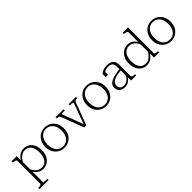

<svg xmlns="http://www.w3.org/2000/svg" viewBox="218 -2039 3564 3564"><g transform="rotate(-45 2000.0 -257.0)"><path d="M274 223H33V192H35Q59 192 77.5 189Q96 186 106.5 178.5Q117 171 117 157V-434Q117 -448 109 -455.5Q101 -463 85 -467.5Q69 -472 44 -477L33 -479V-509H170V-377L173 -372V182Q173 185 186 187.5Q199 190 216 191Q233 192 246 192H274ZM352 10Q309 10 275 -4.5Q241 -19 213.5 -47.5Q186 -76 161 -118L163 -178Q186 -131 213 -97Q240 -63 274.5 -45Q309 -27 349 -27Q390 -27 422 -43.5Q454 -60 475.5 -90.5Q497 -121 508 -163.5Q519 -206 519 -258Q519 -309 508.5 -351Q498 -393 477 -422Q456 -451 425 -466.5Q394 -482 354 -482Q313 -482 279 -463.5Q245 -445 216 -411.5Q187 -378 163 -331L161 -387Q187 -429 216 -458.5Q245 -488 280 -503.5Q315 -519 360 -519Q426 -519 475.5 -486.5Q525 -454 552 -395.5Q579 -337 579 -258Q579 -179 550.5 -118.5Q522 -58 471 -24Q420 10 352 10Z M1155 -255Q1155 -177 1123.5 -117Q1092 -57 1037 -23.5Q982 10 911 10Q840 10 784.5 -23.5Q729 -57 697.5 -117Q666 -177 666 -255Q666 -313 684.5 -361.5Q703 -410 735.5 -445.5Q768 -481 813 -500Q858 -519 911 -519Q964 -519 1009 -499.5Q1054 -480 1086.5 -445Q1119 -410 1137 -361.5Q1155 -313 1155 -255ZM726 -255Q726 -186 748.5 -134.5Q771 -83 812.5 -55Q854 -27 911 -27Q968 -27 1009 -54.5Q1050 -82 1072.5 -134Q1095 -186 1095 -255Q1095 -323 1072.5 -374.5Q1050 -426 1009 -454.5Q968 -483 911 -483Q854 -483 812.5 -454Q771 -425 748.5 -374Q726 -323 726 -255Z M1621 -463Q1620 -468 1607.5 -470.5Q1595 -473 1576 -474.5Q1557 -476 1536 -476H1534V-509H1726V-476H1724Q1707 -476 1693 -473Q1679 -470 1669 -462.5Q1659 -455 1653 -440L1488 0H1432L1264 -443Q1259 -457 1249.5 -464Q1240 -471 1226 -473.5Q1212 -476 1194 -476H1191V-509H1401V-476H1399Q1378 -476 1358 -475Q1338 -474 1325 -472.5Q1312 -471 1312 -467L1474 -34L1463 -35Z M2250 -255Q2250 -177 2218.5 -117Q2187 -57 2132 -23.5Q2077 10 2006 10Q1935 10 1879.5 -23.5Q1824 -57 1792.5 -117Q1761 -177 1761 -255Q1761 -313 1779.5 -361.5Q1798 -410 1830.5 -445.5Q1863 -481 1908 -500Q1953 -519 2006 -519Q2059 -519 2104 -499.5Q2149 -480 2181.5 -445Q2214 -410 2232 -361.5Q2250 -313 2250 -255ZM1821 -255Q1821 -186 1843.5 -134.5Q1866 -83 1907.5 -55Q1949 -27 2006 -27Q2063 -27 2104 -54.5Q2145 -82 2167.5 -134Q2190 -186 2190 -255Q2190 -323 2167.5 -374.5Q2145 -426 2104 -454.5Q2063 -483 2006 -483Q1949 -483 1907.5 -454Q1866 -425 1843.5 -374Q1821 -323 1821 -255Z M2674 -305V-271Q2618 -265 2574 -256Q2530 -247 2498 -235.5Q2466 -224 2445.5 -208Q2425 -192 2415 -171.5Q2405 -151 2405 -124Q2405 -95 2416.5 -72.5Q2428 -50 2451 -38Q2474 -26 2508 -26Q2548 -26 2579.5 -44Q2611 -62 2634 -92.5Q2657 -123 2671 -159L2673 -106Q2656 -71 2630.5 -45Q2605 -19 2572 -4.5Q2539 10 2498 10Q2454 10 2419.5 -6.5Q2385 -23 2365.5 -53Q2346 -83 2346 -123Q2346 -165 2366.5 -195Q2387 -225 2428 -246Q2469 -267 2530.5 -281.5Q2592 -296 2674 -305ZM2663 0V-109H2660V-360Q2660 -408 2646 -434.5Q2632 -461 2606 -472Q2580 -483 2543 -483Q2489 -483 2455 -464Q2421 -445 2402 -418Q2401 -426 2403 -434Q2405 -442 2409 -449Q2413 -456 2419.5 -461Q2426 -466 2435 -467V-377H2375V-462Q2390 -474 2413.5 -487.5Q2437 -501 2470 -510Q2503 -519 2545 -519Q2579 -519 2609.5 -511.5Q2640 -504 2664 -487Q2688 -470 2702 -441Q2716 -412 2716 -368V-66Q2716 -53 2727 -45Q2738 -37 2756 -34Q2774 -31 2798 -31H2799V0Z M3320 -66Q3320 -45 3343 -38Q3366 -31 3402 -31H3403V0H3266V-125L3263 -127V-662Q3263 -676 3255.5 -683.5Q3248 -691 3231.5 -695.5Q3215 -700 3190 -705L3179 -707V-737H3320ZM3087 -519Q3130 -519 3163.5 -505Q3197 -491 3224.5 -462.5Q3252 -434 3275 -392L3273 -331Q3253 -378 3226 -412Q3199 -446 3165 -464Q3131 -482 3090 -482Q3049 -482 3016.5 -465.5Q2984 -449 2962 -418.5Q2940 -388 2928.5 -345.5Q2917 -303 2917 -251Q2917 -199 2928 -158Q2939 -117 2959.5 -87.5Q2980 -58 3011 -42.5Q3042 -27 3082 -27Q3123 -27 3157.5 -45.5Q3192 -64 3220.5 -98Q3249 -132 3274 -178L3276 -123Q3249 -81 3220 -51Q3191 -21 3156 -5.5Q3121 10 3076 10Q3010 10 2961 -22.5Q2912 -55 2884.5 -114Q2857 -173 2857 -251Q2857 -330 2886.5 -390.5Q2916 -451 2967.5 -485Q3019 -519 3087 -519Z M3956 -255Q3956 -177 3924.5 -117Q3893 -57 3838 -23.5Q3783 10 3712 10Q3641 10 3585.5 -23.5Q3530 -57 3498.5 -117Q3467 -177 3467 -255Q3467 -313 3485.5 -361.5Q3504 -410 3536.5 -445.5Q3569 -481 3614 -500Q3659 -519 3712 -519Q3765 -519 3810 -499.5Q3855 -480 3887.5 -445Q3920 -410 3938 -361.5Q3956 -313 3956 -255ZM3527 -255Q3527 -186 3549.5 -134.5Q3572 -83 3613.5 -55Q3655 -27 3712 -27Q3769 -27 3810 -54.5Q3851 -82 3873.5 -134Q3896 -186 3896 -255Q3896 -323 3873.5 -374.5Q3851 -426 3810 -454.5Q3769 -483 3712 -483Q3655 -483 3613.5 -454Q3572 -425 3549.5 -374Q3527 -323 3527 -255Z"/></g></svg>

Font: Roboto Serif 36pt ExtraLight
Style: Regular
Weight: 250
Designer: Greg Gazdowicz
Foundry: Commercial Type
Version: Version 1.008